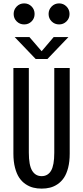

<svg xmlns="http://www.w3.org/2000/svg" viewBox="-20 -1101 490 1132"><path d="M184 -1018.5Q184 -992.5 166.2 -974.8Q148.5 -957 122.5 -957Q96.5 -957 78.5 -974.8Q60.5 -992.5 60.5 -1018.5Q60.5 -1044.5 78.5 -1062.8Q96.5 -1081 122.5 -1081Q148.5 -1081 166.2 -1063Q184 -1045 184 -1018.5ZM328.5 -957Q302.5 -957 284.5 -974.8Q266.5 -992.5 266.5 -1018.5Q266.5 -1044.5 284.5 -1062.8Q302.5 -1081 328.5 -1081Q354 -1081 372 -1062.8Q390 -1044.5 390 -1018.5Q390 -992.5 372 -974.8Q354 -957 328.5 -957ZM383.5 -882.5 259.5 -753H190.5L66.5 -882.5H153.5L225.5 -799L296.5 -882.5ZM59 -195V-700H150V-201.5Q150 -127 169.5 -94.8Q189 -62.5 225.5 -62.5Q262 -62.5 281 -94.5Q300 -126.5 300 -200.5V-700H391V-195Q391 -148.5 381.8 -112.2Q372.5 -76 357 -53Q341.5 -30 319.8 -15.2Q298 -0.5 275 5.2Q252 11 225.5 11Q199 11 176 5.2Q153 -0.5 131 -15.2Q109 -30 93.5 -53Q78 -76 68.5 -112.2Q59 -148.5 59 -195Z"/></svg>

Font: League Mono Condensed
Style: Regular
Weight: 400
Width: 1
Designer: Tyler Finck
Foundry: The League of Moveable Type / Tyler Finck
Version: Version 2.210